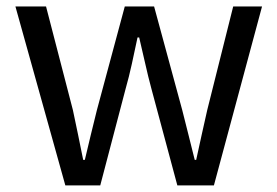

<svg xmlns="http://www.w3.org/2000/svg" viewBox="-20 -563 842 583"><path d="M178.4 0 26.8 -543.4H119.8L201.3 -229Q209.5 -189.7 217.3 -152.8Q225 -116 232.6 -77.5H237.6Q246.9 -116 255.6 -153Q264.3 -190 274.3 -229L358.9 -543.4H447.9L533.3 -229Q543.3 -189.7 552.5 -152.8Q561.7 -116 571.3 -77.5H575.7Q583.9 -116 592.2 -152.8Q600.4 -189.7 609.3 -229L688.1 -543.4H775.7L629.5 0H518.5L440 -292.6Q429.5 -331.4 421 -369.8Q412.5 -408.1 402.6 -449.3H397.6Q388.8 -408.1 380.4 -369.2Q371.9 -330.2 360.9 -291.4L284.4 0Z"/></svg>

Font: Noto Sans KR Thin
Style: Regular
Weight: 100
Designer: Ryoko NISHIZUKA 西塚涼子 (kana, bopomofo & ideographs); Paul D. Hunt (Latin, Greek & Cyrillic); Sandoll Communications 산돌커뮤니
Foundry: Adobe
Version: Version 2.004-H2;hotconv 1.0.118;makeotfexe 2.5.65603